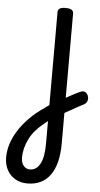

<svg xmlns="http://www.w3.org/2000/svg" viewBox="-162 -553 548 1056"><g transform="rotate(5 112.5 -25.0)"><path d="M165 -3Q181 -12 197 -21Q213 -30 228 -38Q243 -46 255.5 -52.5Q268 -59 279 -63Q294 -70 305 -63Q316 -56 320.5 -43Q325 -30 321 -16.5Q317 -3 302 5Q289 11 273 20Q257 29 239.5 39Q222 49 203.5 59Q185 69 168 79ZM30 465Q-7 465 -36 448.5Q-65 432 -81.5 402Q-98 372 -98 332Q-98 296 -86.5 258.5Q-75 221 -51 183Q-27 145 8.5 109Q44 73 91 42Q96 37 102 33.5Q108 30 114 25V-489Q114 -502 124.5 -508.5Q135 -515 156 -515Q178 -515 189 -508.5Q200 -502 200 -489V231Q200 287 189 331Q178 375 156 405Q134 435 102.5 450Q71 465 30 465ZM37 387Q56 387 70 377.5Q84 368 94 349.5Q104 331 109 303.5Q114 276 114 240V113Q110 116 106.5 119.5Q103 123 98 126Q70 148 49 172Q28 196 15 222Q2 248 -4.5 274.5Q-11 301 -11 325Q-11 344 -5 357.5Q1 371 12 379Q23 387 37 387Z"/></g></svg>

Font: Playwrite HU
Style: Regular
Weight: 400
Designer: Veronika Burian, José Scaglione
Foundry: TypeTogether
Version: Version 1.002